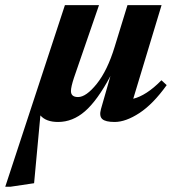

<svg xmlns="http://www.w3.org/2000/svg" viewBox="-89 -452 694 732"><path d="M348 -273 397 -432.5H527L419 -75.5Q443.5 -81.5 470.2 -98.8Q497 -116 526.5 -146L546.5 -127.5Q495 -55.5 442.8 -21.2Q390.5 13 348 13Q313 13 300.8 1.8Q288.5 -9.5 296 -36.5L332 -162Q282 -68.5 235 -27.8Q188 13 132.5 13Q86.5 13 65 -12L41 246.5L-49.5 260H-69L158.5 -432.5H288.5L193 -155.5Q181.5 -120.5 181.5 -105Q181.5 -82 208.5 -82Q239.5 -82 280 -132.5Q320.5 -183 348 -273Z"/></svg>

Font: Newsreader 16pt
Style: Bold Italic
Weight: 700
Italic angle: -17°
Designer: Hugues Gentile
Foundry: Production Type
Version: Version 1.003; ttfautohint (v1.8.3)